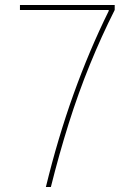

<svg xmlns="http://www.w3.org/2000/svg" viewBox="-20 -750 540 770"><path d="M164 0Q212 -197 275 -372.5Q338 -548 416 -706V-710H60V-730H440V-710Q387 -605 340.5 -491Q294 -377 255.5 -254.5Q217 -132 184 0Z"/></svg>

Font: M PLUS Code Latin Thin
Style: Regular
Weight: 250
Designer: Coji Morishita
Foundry: UNDERFOREST DESIGN
Version: Version 1.002; ttfautohint (v1.8.3)